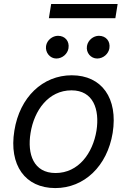

<svg xmlns="http://www.w3.org/2000/svg" viewBox="-20 -929 637 960"><path d="M256.4 11.4C400.9 11.4 516 -98 543.3 -264.2C571 -437.5 489 -552.6 338.8 -552.6C193.5 -552.6 78.5 -443.2 51.8 -275.6C23.8 -103.7 105.5 11.4 256.4 11.4ZM132.8 -264.2C150.6 -376.4 221.9 -477.3 337.4 -477.3C446.4 -477.3 479 -382.1 462.4 -275.6C443.9 -163 372.5 -63.9 257.8 -63.9C148.1 -63.9 115.4 -157.7 132.8 -264.2ZM210.2 -698.9C205.6 -666.2 230.1 -636.4 261.4 -636.4C292.6 -636.4 318.2 -660.5 322.4 -687.5C328.1 -723 305.4 -750 269.9 -750C242.9 -750 214.5 -728.7 210.2 -698.9ZM224.4 -838.1H556.8L568.2 -909.1H235.8ZM414.8 -698.9C409.1 -664.8 434.7 -636.4 465.9 -636.4C497.2 -636.4 522.7 -660.5 527 -687.5C532.7 -723 509.9 -750 474.4 -750C447.4 -750 419.7 -728.7 414.8 -698.9Z"/></svg>

Font: Margiela Sans
Style: Italic
Weight: 400
Italic angle: -9.39999°
Designer: Stefan Endress, Andreas Faust
Version: Version 1.100;FEAKit 1.0